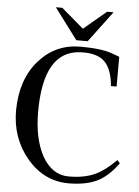

<svg xmlns="http://www.w3.org/2000/svg" viewBox="-60 -948 729 1008"><g transform="rotate(5 304.0 -444.5)"><path d="M599 -115 585 -131Q526 -72 478 -50Q418 -22 334 -23Q250 -24 198 -114Q148 -205 148 -347Q148 -669 342 -678Q430 -682 470 -642.5Q510 -603 517 -515H547V-672Q495 -692 474 -696Q421 -707 339 -707Q210 -707 123 -610Q34 -510 32 -347Q31 -199 121 -92Q211 13 339 13Q426 13 484 -13Q546 -41 599 -115ZM497 -902 375 -739H315L193 -902H227L344 -802L463 -902Z"/></g></svg>

Font: GFS Didot
Style: Regular
Weight: 400
Designer: Takis Katsoulidis and George D. Matthiopoulos
Foundry: Takis Katsoulidis and George D. Matthiopoulos
Version: Version 1.0